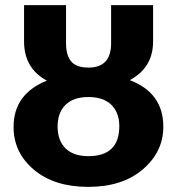

<svg xmlns="http://www.w3.org/2000/svg" viewBox="-20 -713 691 750"><path d="M487 -400Q618 -350 618 -218Q618 -120 538 -51.5Q458 17 325 17Q192 17 112.5 -50Q33 -117 33 -217Q33 -346 163 -398Q74 -446 74 -551V-693H238V-544Q238 -497 258 -473Q278 -449 326 -449Q414 -449 414 -544V-693H578V-551Q578 -449 487 -400ZM325 -103Q446 -103 446 -220Q446 -273 415 -303.5Q384 -334 325 -334Q267 -334 236 -303.5Q205 -273 205 -219Q205 -164 236 -133.5Q267 -103 325 -103Z"/></svg>

Font: FiraGO
Style: Bold
Weight: 700
Designer: bBox Type
Foundry: bBox Type GmbH
Version: Version 1.001;PS 001.001;hotconv 1.0.88;makeotf.lib2.5.64775